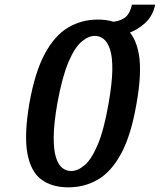

<svg xmlns="http://www.w3.org/2000/svg" viewBox="-20 -794 686 824"><path d="M273 10Q203 10 157.5 -23.5Q112 -57 97.5 -136Q83 -215 106 -350Q130 -485 172.5 -563.5Q215 -642 272.5 -676Q330 -710 400 -710Q470 -710 515.5 -676Q561 -642 575.5 -563.5Q590 -485 566 -350Q543 -215 500.5 -136Q458 -57 400.5 -23.5Q343 10 273 10ZM285 -60Q313 -60 342.5 -84.5Q372 -109 399 -172Q426 -235 446 -350Q461 -436 462 -492.5Q463 -549 452.5 -581Q442 -613 425 -626.5Q408 -640 387 -640Q360 -640 330.5 -615.5Q301 -591 274 -528Q247 -465 226 -350Q211 -264 210.5 -207.5Q210 -151 220 -119Q230 -87 247 -73.5Q264 -60 285 -60ZM439 -635 452 -700Q487 -700 512 -715.5Q537 -731 546 -774H646Q636 -725 601.5 -694Q567 -663 523 -649Q479 -635 439 -635Z"/></svg>

Font: Cuprum
Style: Bold Italic
Weight: 700
Italic angle: -10°
Designer: Jovanny Lemonad
Foundry: Jovanny Lemonad
Version: Version 3.000